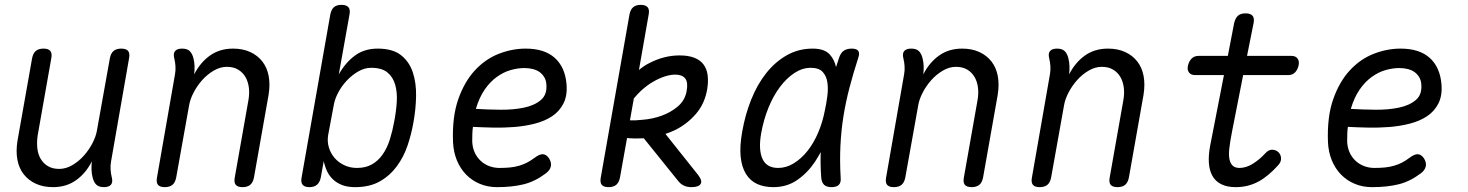

<svg xmlns="http://www.w3.org/2000/svg" viewBox="-20 -760 6040 790"><path d="M408 10Q387 10 376.5 0Q366 -10 361 -30Q357 -46 356.5 -62.5Q356 -79 358 -96Q333 -47 293 -18.5Q253 10 198 10Q158 10 127.5 -4Q97 -18 77.5 -43Q58 -68 51.5 -103Q45 -138 52 -181L112 -520Q116 -541 127.5 -550.5Q139 -560 159 -560Q179 -560 187 -550.5Q195 -541 191 -520L135 -203Q131 -176 133.5 -151Q136 -126 147 -107Q158 -88 177 -76.5Q196 -65 224 -65Q251 -65 277.5 -80.5Q304 -96 325 -119.5Q346 -143 360.5 -171Q375 -199 379 -224L432 -520Q436 -541 447.5 -550.5Q459 -560 479 -560Q499 -560 507 -550.5Q515 -541 511 -520L437 -96Q434 -80 435 -63Q436 -46 440 -30Q445 -10 436.5 0Q428 10 408 10Z M729 -560Q750 -560 760.5 -550Q771 -540 776 -520Q780 -504 780.5 -487.5Q781 -471 779 -454Q804 -503 844 -531.5Q884 -560 939 -560Q979 -560 1009.5 -546Q1040 -532 1059.5 -507Q1079 -482 1085.5 -447Q1092 -412 1085 -369L1025 -30Q1021 -9 1009.5 0.5Q998 10 978 10Q958 10 950 0.5Q942 -9 946 -30L1002 -347Q1007 -374 1004 -399Q1001 -424 990 -443Q979 -462 960 -473.5Q941 -485 913 -485Q886 -485 859.5 -469.5Q833 -454 812 -430.5Q791 -407 776.5 -379Q762 -351 758 -326L705 -30Q701 -9 689.5 0.5Q678 10 658 10Q638 10 630 0.5Q622 -9 626 -30L700 -454Q703 -470 702 -487Q701 -504 697 -520Q692 -540 700.5 -550Q709 -560 729 -560Z M1253 10Q1233 10 1225 0Q1217 -10 1221 -30L1339 -700Q1343 -721 1354 -730.5Q1365 -740 1385 -740Q1405 -740 1413.5 -730.5Q1422 -721 1418 -700L1374 -454Q1401 -502 1440 -531Q1479 -560 1534 -560Q1596 -560 1630 -533Q1664 -506 1678.5 -462.5Q1693 -419 1692 -364.5Q1691 -310 1681 -256Q1673 -209 1657 -161.5Q1641 -114 1612.5 -75.5Q1584 -37 1542.5 -13.5Q1501 10 1441 10Q1410 10 1388 1.5Q1366 -7 1350.5 -21.5Q1335 -36 1326 -55Q1317 -74 1312 -97L1300 -30Q1296 -10 1284.5 0Q1273 10 1253 10ZM1449 -69Q1484 -69 1510 -83.5Q1536 -98 1554.5 -124.5Q1573 -151 1584 -186Q1595 -221 1602 -260Q1610 -301 1612.5 -340.5Q1615 -380 1606 -411.5Q1597 -443 1574 -462Q1551 -481 1507 -481Q1480 -481 1454 -466Q1428 -451 1406.5 -428Q1385 -405 1371 -378Q1357 -351 1353 -326L1330 -203Q1326 -178 1333 -154Q1340 -130 1356 -111Q1372 -92 1396 -80.5Q1420 -69 1449 -69Z M2238 -110Q2250 -92 2246.5 -75.5Q2243 -59 2225 -46Q2181 -13 2134 -1.5Q2087 10 2025 10Q1987 10 1954.5 -3.5Q1922 -17 1898 -41.5Q1874 -66 1860 -100Q1846 -134 1844 -175Q1840 -279 1865.5 -351.5Q1891 -424 1934 -470.5Q1977 -517 2032 -538.5Q2087 -560 2143 -560Q2220 -560 2262.5 -522Q2305 -484 2311 -414Q2315 -367 2298.5 -334.5Q2282 -302 2252 -282Q2222 -262 2181.5 -251.5Q2141 -241 2097 -237.5Q2053 -234 2008.5 -235Q1964 -236 1926 -238Q1924 -225 1923.5 -210Q1923 -195 1923 -178Q1924 -153 1933 -133Q1942 -113 1957.5 -98.5Q1973 -84 1993 -76.5Q2013 -69 2035 -69Q2060 -69 2079 -71Q2098 -73 2115.5 -78Q2133 -83 2148.5 -91Q2164 -99 2180 -111Q2200 -126 2213.5 -125.5Q2227 -125 2238 -110ZM1938 -312Q1987 -309 2039.5 -308.5Q2092 -308 2135.5 -317Q2179 -326 2205.5 -348.5Q2232 -371 2228 -414Q2227 -430 2219 -443Q2211 -456 2199.5 -464Q2188 -472 2172 -476Q2156 -480 2137 -480Q2110 -480 2080.5 -471.5Q2051 -463 2023.5 -443Q1996 -423 1974 -391Q1952 -359 1938 -312Z M2851 -42Q2871 -17 2863 -3.5Q2855 10 2825 10Q2807 10 2793.5 3.5Q2780 -3 2770 -16L2629 -191Q2594 -189 2560 -192L2531 -30Q2527 -9 2515.5 0.5Q2504 10 2484 10Q2464 10 2456 0.5Q2448 -9 2452 -30L2570 -700Q2574 -721 2585.5 -730.5Q2597 -740 2616 -740Q2636 -740 2644.5 -730.5Q2653 -721 2649 -700L2609 -472Q2630 -490 2653 -501Q2713 -532 2776 -532Q2812 -532 2836.5 -522.5Q2861 -513 2874.5 -495Q2888 -477 2891.5 -451.5Q2895 -426 2890 -394Q2880 -334 2844 -292Q2808 -250 2758 -225Q2739 -216 2718 -209ZM2588 -355 2572 -265Q2596 -264 2622 -267Q2664 -270 2702.5 -284Q2741 -298 2769.5 -322.5Q2798 -347 2805 -384Q2812 -421 2799.5 -437Q2787 -453 2758 -453Q2739 -453 2715.5 -445.5Q2692 -438 2667 -423.5Q2642 -409 2618 -387Q2602 -372 2588 -355Z M3162 10Q3124 10 3095.5 -3Q3067 -16 3049.5 -44Q3032 -72 3027.5 -115Q3023 -158 3034 -219Q3046 -288 3071 -350.5Q3096 -413 3133 -459.5Q3170 -506 3218 -533Q3266 -560 3324 -560Q3372 -560 3394 -536Q3413 -515 3420 -484Q3426 -502 3432 -521Q3439 -543 3452 -551.5Q3465 -560 3484 -560Q3505 -560 3511.5 -550.5Q3518 -541 3511 -521Q3491 -459 3475.5 -400Q3460 -341 3450.5 -282Q3441 -223 3438 -160.5Q3435 -98 3439 -29Q3441 -9 3431.5 0.5Q3422 10 3401.5 10Q3381 10 3371 0.5Q3361 -9 3359 -29Q3355 -84 3357 -134Q3346 -114 3333 -94Q3303 -49 3260.5 -19.5Q3218 10 3162 10ZM3182 -69Q3215 -69 3246 -88Q3277 -107 3302.5 -139Q3328 -171 3346.5 -214.5Q3365 -258 3374 -306Q3380 -333 3384 -363.5Q3388 -394 3384.5 -420Q3381 -446 3365.5 -463.5Q3350 -481 3316 -481Q3281 -481 3248.5 -459.5Q3216 -438 3189 -402Q3162 -366 3142 -317Q3122 -268 3112 -212Q3100 -145 3117 -107Q3134 -69 3182 -69Z M3729 -560Q3750 -560 3760.5 -550Q3771 -540 3776 -520Q3780 -504 3780.5 -487.5Q3781 -471 3779 -454Q3804 -503 3844 -531.5Q3884 -560 3939 -560Q3979 -560 4009.5 -546Q4040 -532 4059.5 -507Q4079 -482 4085.5 -447Q4092 -412 4085 -369L4025 -30Q4021 -9 4009.5 0.5Q3998 10 3978 10Q3958 10 3950 0.5Q3942 -9 3946 -30L4002 -347Q4007 -374 4004 -399Q4001 -424 3990 -443Q3979 -462 3960 -473.5Q3941 -485 3913 -485Q3886 -485 3859.5 -469.5Q3833 -454 3812 -430.5Q3791 -407 3776.5 -379Q3762 -351 3758 -326L3705 -30Q3701 -9 3689.5 0.5Q3678 10 3658 10Q3638 10 3630 0.5Q3622 -9 3626 -30L3700 -454Q3703 -470 3702 -487Q3701 -504 3697 -520Q3692 -540 3700.5 -550Q3709 -560 3729 -560Z M4329 -560Q4350 -560 4360.5 -550Q4371 -540 4376 -520Q4380 -504 4380.5 -487.5Q4381 -471 4379 -454Q4404 -503 4444 -531.5Q4484 -560 4539 -560Q4579 -560 4609.5 -546Q4640 -532 4659.5 -507Q4679 -482 4685.5 -447Q4692 -412 4685 -369L4625 -30Q4621 -9 4609.5 0.5Q4598 10 4578 10Q4558 10 4550 0.5Q4542 -9 4546 -30L4602 -347Q4607 -374 4604 -399Q4601 -424 4590 -443Q4579 -462 4560 -473.5Q4541 -485 4513 -485Q4486 -485 4459.5 -469.5Q4433 -454 4412 -430.5Q4391 -407 4376.5 -379Q4362 -351 4358 -326L4305 -30Q4301 -9 4289.5 0.5Q4278 10 4258 10Q4238 10 4230 0.5Q4222 -9 4226 -30L4300 -454Q4303 -470 4302 -487Q4301 -504 4297 -520Q4292 -540 4300.5 -550Q4309 -560 4329 -560Z M5294 -530Q5311 -530 5319 -519Q5327 -508 5323 -490Q5319 -473 5308.5 -462Q5298 -451 5280 -451H5095L5049 -217Q5041 -176 5038 -148.5Q5035 -121 5039 -103.5Q5043 -86 5053 -77.5Q5063 -69 5080 -69Q5107 -69 5134.5 -86Q5162 -103 5185 -128Q5199 -144 5213.5 -144Q5228 -144 5239 -135Q5250 -125 5251 -109.5Q5252 -94 5239 -80Q5219 -58 5199.5 -41.5Q5180 -25 5159 -13.5Q5138 -2 5114.5 4Q5091 10 5064 10Q5029 10 5005 -2Q4981 -14 4968.5 -36.5Q4956 -59 4954 -90Q4952 -121 4959 -159L5016 -451H4898Q4880 -451 4872 -462Q4864 -473 4868 -490Q4872 -508 4883 -519Q4894 -530 4911 -530H5032L5058 -665Q5063 -686 5074 -695.5Q5085 -705 5105 -705Q5125 -705 5133.5 -695.5Q5142 -686 5138 -665L5111 -530Z M5838 -110Q5850 -92 5846.5 -75.5Q5843 -59 5825 -46Q5781 -13 5734 -1.5Q5687 10 5625 10Q5587 10 5554.5 -3.5Q5522 -17 5498 -41.5Q5474 -66 5460 -100Q5446 -134 5444 -175Q5440 -279 5465.5 -351.5Q5491 -424 5534 -470.5Q5577 -517 5632 -538.5Q5687 -560 5743 -560Q5820 -560 5862.5 -522Q5905 -484 5911 -414Q5915 -367 5898.5 -334.5Q5882 -302 5852 -282Q5822 -262 5781.5 -251.5Q5741 -241 5697 -237.5Q5653 -234 5608.5 -235Q5564 -236 5526 -238Q5524 -225 5523.5 -210Q5523 -195 5523 -178Q5524 -153 5533 -133Q5542 -113 5557.5 -98.5Q5573 -84 5593 -76.5Q5613 -69 5635 -69Q5660 -69 5679 -71Q5698 -73 5715.5 -78Q5733 -83 5748.5 -91Q5764 -99 5780 -111Q5800 -126 5813.5 -125.5Q5827 -125 5838 -110ZM5538 -312Q5587 -309 5639.5 -308.5Q5692 -308 5735.5 -317Q5779 -326 5805.5 -348.5Q5832 -371 5828 -414Q5827 -430 5819 -443Q5811 -456 5799.5 -464Q5788 -472 5772 -476Q5756 -480 5737 -480Q5710 -480 5680.5 -471.5Q5651 -463 5623.5 -443Q5596 -423 5574 -391Q5552 -359 5538 -312Z"/></svg>

Font: Maple Mono Light
Style: Italic
Weight: 300
Italic angle: -10°
Monospace: yes
Designer: subframe7536
Version: Version 7.000